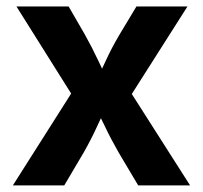

<svg xmlns="http://www.w3.org/2000/svg" viewBox="-20 -562 615 582"><path d="M19 0 230 -332.5 229.5 -224.6 29.8 -542.5H188L236.8 -458Q259.8 -417 278.6 -376.7Q297.4 -336.4 316.4 -298.3H261.7Q281.7 -335.9 300 -376.5Q318.4 -417 342.8 -458L393.6 -542.5H548.3L345.2 -223.1L345.7 -330.1L556.2 0H398.9L339.4 -100.1Q315.9 -141.1 296.9 -181.2Q277.8 -221.2 258.3 -258.3H312.5Q293.5 -221.2 275.4 -181.2Q257.3 -141.1 233.9 -100.1L174.8 0Z"/></svg>

Font: Inter 16pt
Style: Bold
Weight: 700
Version: Version 4.001;git-66647c0bb